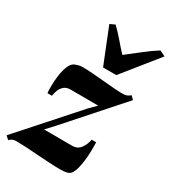

<svg xmlns="http://www.w3.org/2000/svg" viewBox="-225 -921 929 1041"><g transform="rotate(30 239.0 -401.0)"><path d="M325 -389.5Q311.5 -389.5 294.8 -389.5Q278 -389.5 259.2 -389.8Q240.5 -390 221.5 -390Q202.5 -390 184.8 -390Q167 -390 151.5 -390Q127 -390 112.5 -378Q98 -366 90.5 -347.8Q83 -329.5 80.5 -310.5H52.5Q50.5 -326 50.8 -356Q51 -386 55.5 -419.8Q60 -453.5 70.5 -480.5Q81 -507.5 99.5 -517.5Q105 -520 118 -524.2Q131 -528.5 148 -528.5Q174 -528.5 209 -526Q244 -523.5 280.8 -520Q317.5 -516.5 350.5 -514Q383.5 -511.5 406 -511.5Q423 -511.5 432.5 -515.5Q442 -519.5 453.5 -529L473 -509.5L174.5 -173.5L135 -131Q153.5 -131 174.8 -131Q196 -131 219.2 -130.8Q242.5 -130.5 266 -130.5Q289.5 -130.5 312.5 -130.5Q344.5 -130.5 362.8 -155.8Q381 -181 386.5 -212H414.5Q415.5 -190.5 415 -161Q414.5 -131.5 411 -100.8Q407.5 -70 400.8 -44.5Q394 -19 383 -5Q375.5 4.5 360.8 8.8Q346 13 317 13Q290.5 13 252.5 11Q214.5 9 174 6Q133.5 3 97.8 1Q62 -1 39 -1Q24 -1 13.8 3.2Q3.5 7.5 -5 16.5L-25 -2L284.5 -349.5ZM244 -582 155.5 -803 186.5 -817.5Q215 -790.5 243.8 -756.8Q272.5 -723 300.5 -693Q343.5 -725.5 384.2 -758.2Q425 -791 467.5 -817.5L502.5 -800.5L327 -582Z"/></g></svg>

Font: Merriweather 120pt Black
Style: Italic
Weight: 900
Italic angle: -7.8°
Version: Version 2.101